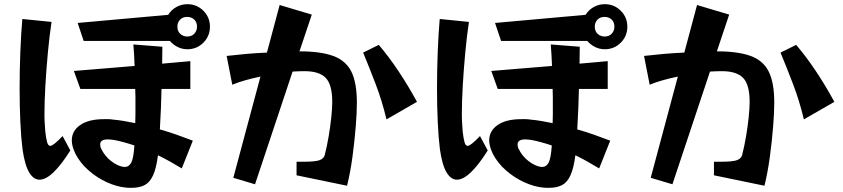

<svg xmlns="http://www.w3.org/2000/svg" viewBox="-20 -833 4040 920"><path d="M381 -637 352 -723 786 -762Q800 -785 824.5 -799Q849 -813 878 -813Q923 -813 954.5 -781.5Q986 -750 986 -705Q986 -660 954.5 -628.5Q923 -597 878 -597Q853 -597 831 -608Q809 -619 794 -637ZM924 -705Q924 -727 910.5 -739.5Q897 -752 877 -752Q855 -752 842.5 -738.5Q830 -725 830 -705Q830 -683 844 -670.5Q858 -658 877 -658Q899 -658 911.5 -672Q924 -686 924 -705ZM317 -112Q275 -45 237.5 -8.5Q200 28 169 28Q141 28 120 -6.5Q99 -41 88 -117Q81 -172 77.5 -249Q74 -326 74 -410Q74 -499 77.5 -586.5Q81 -674 87 -742L227 -728Q217 -662 209.5 -582Q202 -502 197.5 -424.5Q193 -347 193 -286Q193 -261 194.5 -240Q196 -219 197 -203Q201 -168 206 -151Q211 -134 221 -134Q235 -134 280 -181ZM851 -26Q823 -43 794.5 -59Q766 -75 737 -89Q729 -27 713.5 7Q698 41 673 54Q648 67 611 67Q605 67 598.5 67Q592 67 584 66Q540 62 492.5 40.5Q445 19 404.5 -16.5Q364 -52 341 -97Q324 -133 324 -160Q324 -206 364.5 -234Q405 -262 478 -262Q489 -262 499.5 -262Q510 -262 521 -260Q545 -258 572 -253.5Q599 -249 628 -243Q629 -263 629 -284Q629 -305 629 -325Q629 -346 629 -366.5Q629 -387 628 -407H365L334 -493L625 -517Q623 -575 619 -620L758 -609Q758 -592 757.5 -571.5Q757 -551 757 -528L892 -540V-407H754Q753 -361 751 -312Q749 -263 746 -213Q785 -202 825 -188Q865 -174 904 -159ZM624 -136Q570 -154 528 -162Q510 -165 497 -165Q460 -165 460 -141Q460 -137 461 -131.5Q462 -126 465 -120Q482 -85 511.5 -62Q541 -39 568 -34Q572 -33 578 -33Q598 -33 609 -54Q620 -75 624 -136Z M1401 7V-58H1433Q1493 -58 1512.5 -66Q1532 -74 1536 -90Q1547 -133 1555 -180.5Q1563 -228 1567.5 -271.5Q1572 -315 1572 -345Q1572 -427 1541 -459.5Q1510 -492 1439 -492Q1426 -492 1411.5 -491.5Q1397 -491 1382 -490L1202 50L1098 19L1228 -466Q1189 -458 1154 -448Q1119 -438 1093 -427L1066 -565Q1108 -570 1158.5 -574.5Q1209 -579 1259 -581L1320 -809L1474 -763L1415 -587Q1516 -587 1576.5 -565Q1637 -543 1663.5 -490Q1690 -437 1690 -341Q1690 -294 1684.5 -225.5Q1679 -157 1669 -82.5Q1659 -8 1643 57ZM1832 -261Q1810 -352 1779.5 -431.5Q1749 -511 1720 -581L1795 -618Q1842 -563 1888.5 -493.5Q1935 -424 1978 -345Z M2381 -637 2352 -723 2786 -762Q2800 -785 2824.5 -799Q2849 -813 2878 -813Q2923 -813 2954.5 -781.5Q2986 -750 2986 -705Q2986 -660 2954.5 -628.5Q2923 -597 2878 -597Q2853 -597 2831 -608Q2809 -619 2794 -637ZM2924 -705Q2924 -727 2910.5 -739.5Q2897 -752 2877 -752Q2855 -752 2842.5 -738.5Q2830 -725 2830 -705Q2830 -683 2844 -670.5Q2858 -658 2877 -658Q2899 -658 2911.5 -672Q2924 -686 2924 -705ZM2317 -112Q2275 -45 2237.5 -8.5Q2200 28 2169 28Q2141 28 2120 -6.5Q2099 -41 2088 -117Q2081 -172 2077.5 -249Q2074 -326 2074 -410Q2074 -499 2077.5 -586.5Q2081 -674 2087 -742L2227 -728Q2217 -662 2209.5 -582Q2202 -502 2197.5 -424.5Q2193 -347 2193 -286Q2193 -261 2194.5 -240Q2196 -219 2197 -203Q2201 -168 2206 -151Q2211 -134 2221 -134Q2235 -134 2280 -181ZM2851 -26Q2823 -43 2794.5 -59Q2766 -75 2737 -89Q2729 -27 2713.5 7Q2698 41 2673 54Q2648 67 2611 67Q2605 67 2598.5 67Q2592 67 2584 66Q2540 62 2492.5 40.5Q2445 19 2404.5 -16.5Q2364 -52 2341 -97Q2324 -133 2324 -160Q2324 -206 2364.5 -234Q2405 -262 2478 -262Q2489 -262 2499.5 -262Q2510 -262 2521 -260Q2545 -258 2572 -253.5Q2599 -249 2628 -243Q2629 -263 2629 -284Q2629 -305 2629 -325Q2629 -346 2629 -366.5Q2629 -387 2628 -407H2365L2334 -493L2625 -517Q2623 -575 2619 -620L2758 -609Q2758 -592 2757.5 -571.5Q2757 -551 2757 -528L2892 -540V-407H2754Q2753 -361 2751 -312Q2749 -263 2746 -213Q2785 -202 2825 -188Q2865 -174 2904 -159ZM2624 -136Q2570 -154 2528 -162Q2510 -165 2497 -165Q2460 -165 2460 -141Q2460 -137 2461 -131.5Q2462 -126 2465 -120Q2482 -85 2511.5 -62Q2541 -39 2568 -34Q2572 -33 2578 -33Q2598 -33 2609 -54Q2620 -75 2624 -136Z M3401 7V-58H3433Q3493 -58 3512.5 -66Q3532 -74 3536 -90Q3547 -133 3555 -180.5Q3563 -228 3567.5 -271.5Q3572 -315 3572 -345Q3572 -427 3541 -459.5Q3510 -492 3439 -492Q3426 -492 3411.5 -491.5Q3397 -491 3382 -490L3202 50L3098 19L3228 -466Q3189 -458 3154 -448Q3119 -438 3093 -427L3066 -565Q3108 -570 3158.5 -574.5Q3209 -579 3259 -581L3320 -809L3474 -763L3415 -587Q3516 -587 3576.5 -565Q3637 -543 3663.5 -490Q3690 -437 3690 -341Q3690 -294 3684.5 -225.5Q3679 -157 3669 -82.5Q3659 -8 3643 57ZM3832 -261Q3810 -352 3779.5 -431.5Q3749 -511 3720 -581L3795 -618Q3842 -563 3888.5 -493.5Q3935 -424 3978 -345Z"/></svg>

Font: RocknRoll One
Style: Regular
Weight: 400
Designer: Fontworks Inc.
Foundry: Fontworks Inc.
Version: Version 1.100